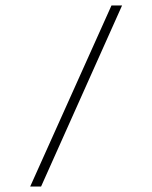

<svg xmlns="http://www.w3.org/2000/svg" viewBox="-20 -678 554 698"><path d="M89.8 0H129.4L423.8 -658.2H385.3Z"/></svg>

Font: Estedad ExtraLight
Style: Regular
Weight: 200
Designer: Amin Abedi
Version: Version 7.3